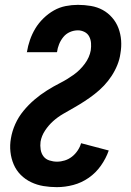

<svg xmlns="http://www.w3.org/2000/svg" viewBox="-20 -763 540 791"><path d="M214 8Q186 8 159 3.5Q132 -1 108 -12.5Q84 -24 65.5 -42.5Q47 -61 36.5 -85.5Q26 -110 23 -137.5Q20 -165 25 -193Q30 -223 43 -252Q56 -281 76.5 -306Q97 -331 121.5 -352Q146 -373 173 -390Q200 -407 228.5 -421.5Q257 -436 283.5 -455Q310 -474 329.5 -500.5Q349 -527 354 -556Q356 -571 355 -585.5Q354 -600 347.5 -612.5Q341 -625 328 -631.5Q315 -638 301 -638Q284 -638 268 -631Q252 -624 241 -610.5Q230 -597 223.5 -581Q217 -565 215 -549L214 -548H90L91 -549Q95 -574 103.5 -598.5Q112 -623 125.5 -645.5Q139 -668 159 -687.5Q179 -707 202 -720Q225 -733 250.5 -738Q276 -743 301 -743Q328 -743 354.5 -738.5Q381 -734 403 -722Q425 -710 442 -690.5Q459 -671 468 -647Q477 -623 479 -596.5Q481 -570 476 -542Q473 -519 463.5 -495.5Q454 -472 440 -450.5Q426 -429 408.5 -410.5Q391 -392 370.5 -376Q350 -360 328.5 -346Q307 -332 285 -319.5Q263 -307 240.5 -294Q218 -281 199 -264Q180 -247 165.5 -225Q151 -203 147 -179Q145 -163 147.5 -147Q150 -131 159 -119Q168 -107 183.5 -102Q199 -97 215 -97Q231 -97 247 -102Q263 -107 276.5 -117.5Q290 -128 300 -143Q310 -158 314 -173L428 -143Q417 -111 396 -81Q375 -51 345.5 -30.5Q316 -10 282 -1Q248 8 214 8Z"/></svg>

Font: Iosevka SS18 Extrabold
Style: Italic
Weight: 800
Italic angle: -9°
Monospace: yes
Designer: Belleve Invis
Foundry: Belleve Invis
Version: Version 25.1.1; ttfautohint (v1.8.4)